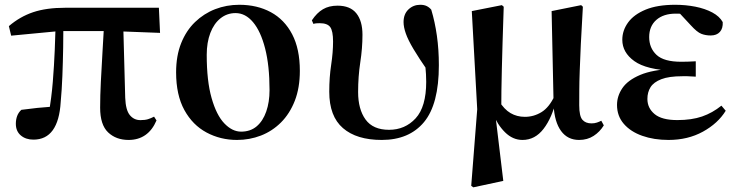

<svg xmlns="http://www.w3.org/2000/svg" viewBox="-20 -572 3103 807"><path d="M120.5 14.9Q88.3 14.9 67.4 -2.8Q46.6 -20.5 46.6 -51.8Q46.6 -69.5 52.1 -84.4Q57.6 -99.3 69.8 -110.4Q103.2 -114.9 137.4 -118.5Q171.7 -122 210.7 -124.7L184.8 -95.7Q196.4 -159.4 201.9 -227.7Q207.4 -296 210.1 -361.3Q212.8 -426.6 214.3 -482H246.5Q246.5 -431.1 245.5 -371.7Q244.5 -312.4 242.2 -253.3Q239.9 -194.3 235.1 -142.7Q230.4 -64.5 201.8 -24.8Q173.2 14.9 120.5 14.9ZM26.9 -422.1 17.3 -462.2Q63.5 -501.9 119.2 -520.7Q174.9 -539.4 253.8 -539.4H647.8L652.7 -433.8L449.1 -441.5H231ZM520.5 16.2Q467.9 16.2 434.4 -15.6Q400.9 -47.4 400.9 -119.3Q400.9 -169 403.9 -228.9Q406.8 -288.8 410.8 -353.8Q414.7 -418.8 418.2 -482H497.6L506.3 -160.9Q508.3 -109.4 525.6 -88.3Q542.9 -67.1 570.2 -67.1Q589.2 -67.1 601.7 -70.9Q614.2 -74.7 627.6 -81.7L637.8 -65.8Q620.4 -24.9 590.8 -4.3Q561.2 16.2 520.5 16.2Z M976.2 16.2Q906.5 16.2 848.1 -15.1Q789.6 -46.4 754.9 -109.5Q720.2 -172.7 720.2 -267.9Q720.2 -337.8 741.5 -390.7Q762.7 -443.6 799.8 -479.3Q836.8 -515 884.5 -533.5Q932.2 -551.9 985.6 -551.9Q1060.8 -551.9 1118.3 -520.8Q1175.7 -489.7 1208 -428Q1240.3 -366.2 1240.3 -274.3Q1240.3 -202.9 1219.1 -148.4Q1197.8 -94 1160.9 -57.2Q1124 -20.5 1076.4 -2.1Q1028.8 16.2 976.2 16.2ZM993.4 -18.7Q1032.5 -18.7 1058.8 -41Q1085.1 -63.3 1099 -103.1Q1112.9 -142.8 1112.9 -193.3Q1112.9 -296.1 1094.3 -368.4Q1075.8 -440.6 1043.6 -478.8Q1011.5 -517 970.1 -517Q934.5 -517 906.9 -495.1Q879.3 -473.2 864.1 -433.5Q848.9 -393.7 848.9 -341.7Q848.9 -231.8 869.3 -160.1Q889.6 -88.3 922.8 -53.5Q956 -18.7 993.4 -18.7Z M1584.5 16.2Q1479 16.2 1421.5 -33.5Q1363.9 -83.1 1363.9 -186.6Q1363.9 -246.7 1371.9 -299.3Q1379.9 -351.9 1379.9 -397.3Q1379.9 -441.7 1368 -458.1Q1356.1 -474.5 1323.7 -474.5Q1316.4 -474.5 1309.9 -474Q1303.3 -473.5 1297.3 -471.5L1290.8 -486.5Q1311.7 -518.1 1337.3 -533.1Q1362.8 -548.2 1398.5 -548.2Q1452 -548.2 1477.7 -516.1Q1503.5 -484 1503.5 -425.8Q1503.5 -369.7 1494.3 -310Q1485.2 -250.4 1485.2 -185.4Q1485.2 -112.8 1516.5 -69.6Q1547.9 -26.4 1615.1 -26.4Q1682.5 -26.4 1727 -74.7Q1771.4 -123.1 1771.4 -228.2Q1771.4 -259.1 1767.8 -294.4Q1764.2 -329.7 1758.4 -362.1L1777.8 -361.2L1779.9 -270.9Q1740.9 -327.3 1718 -365.7Q1695.1 -404.1 1685.7 -431.2Q1676.2 -458.2 1676.2 -479.1Q1676.2 -512.9 1696.8 -532.4Q1717.4 -551.9 1746.3 -551.9Q1762.1 -551.9 1773 -546.7Q1784 -541.5 1792.6 -531.4Q1808.1 -480.2 1816.3 -421.8Q1824.6 -363.4 1824.6 -297.8Q1824.6 -133.7 1762.1 -58.7Q1699.7 16.2 1584.5 16.2Z M1960.6 209.1 1985.8 -112.8 1963 -525.4 2089.4 -550.4 2097.2 -543.7Q2094.4 -458.5 2092.4 -394.8Q2090.4 -331 2089.3 -281.3Q2088.2 -231.6 2087.5 -190.3Q2086.9 -148.9 2086.9 -108.5L2062.6 -84.9L2095.4 188.3L1969.4 215.4ZM2414 16.2Q2365.8 16.2 2338.3 -21.4Q2310.8 -59 2306.9 -128.4V-132.1L2298.5 -525.4L2422.6 -550.4L2429.9 -543.7Q2424.4 -454.3 2421.4 -388.6Q2418.4 -323 2416.7 -275.1Q2414.9 -227.1 2414.8 -192Q2414.6 -156.9 2414.6 -129.6Q2414.6 -84 2427.9 -68.7Q2441.1 -53.4 2466.1 -53.4Q2478.9 -53.4 2488.8 -56.8Q2498.7 -60.2 2507.3 -64.5L2517.9 -45.1Q2501.3 -17.8 2475 -0.8Q2448.7 16.2 2414 16.2ZM2176.1 16.2Q2135.2 16.2 2102.6 -16.1Q2070 -48.4 2051.6 -96.3H2048.8L2076.5 -148.8Q2099.1 -112.1 2126 -96.5Q2152.8 -80.9 2186.2 -80.9Q2223.6 -80.9 2255.9 -100.7Q2288.2 -120.5 2311.1 -169.2L2322.7 -156.5H2319.2Q2300.5 -76.9 2264.6 -30.4Q2228.8 16.2 2176.1 16.2Z M2789.9 16.2Q2728.5 16.2 2679.4 -1.2Q2630.4 -18.5 2601.9 -51.5Q2573.4 -84.5 2573.4 -130.8Q2573.4 -168.4 2596 -201.7Q2618.6 -235 2670.8 -257.1Q2723 -279.1 2811.4 -283.1V-274.3Q2696.6 -278.8 2646.1 -315.2Q2595.6 -351.5 2595.6 -404.7Q2595.6 -443.9 2619.9 -477.5Q2644.2 -511 2693.6 -531.5Q2743.1 -551.9 2818 -551.9Q2862 -551.9 2902.7 -543.9Q2943.5 -535.8 2973.9 -519.6Q3004.3 -503.3 3017.7 -479.2Q3019.2 -452.9 3005.8 -437.9Q2992.4 -422.9 2967.1 -422.9Q2945.6 -422.9 2927.6 -429.9Q2909.7 -436.8 2883.2 -466.1L2820.2 -533.9L2881.5 -534.8L2903.7 -509.1Q2876.5 -511.9 2857.4 -513.3Q2838.2 -514.7 2820.4 -514.7Q2768.6 -514.7 2738.6 -488.3Q2708.6 -461.8 2708.6 -416.3Q2708.6 -370.3 2739.5 -341.3Q2770.5 -312.4 2843.1 -312.4Q2857.8 -312.4 2871.7 -312.9Q2885.7 -313.4 2904.4 -314.4V-249.8Q2881.3 -251.6 2869.5 -251.6Q2857.7 -251.6 2848.3 -251.6Q2791.7 -251.6 2759.6 -239.1Q2727.6 -226.7 2714.3 -205.6Q2701.1 -184.5 2701.1 -156.2Q2701.1 -117.7 2731.4 -92.5Q2761.7 -67.3 2827.1 -67.3Q2887.3 -67.3 2931 -82.4Q2974.6 -97.5 3012.2 -127.9L3030.3 -106.5Q2997.7 -53.4 2934.5 -18.6Q2871.3 16.2 2789.9 16.2Z"/></svg>

Font: Noto Serif TC
Style: Regular
Weight: 200
Designer: Ryoko NISHIZUKA 西塚涼子 (kana & ideographs); Frank Grießhammer (Latin, Greek & Cyrillic); Wenlong ZHANG 张文龙 (bopomofo); San
Foundry: Adobe
Version: Version 2.001;hotconv 1.1.0;makeotfexe 2.6.0